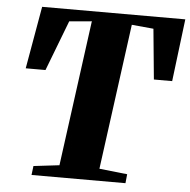

<svg xmlns="http://www.w3.org/2000/svg" viewBox="-53 -795 839 847"><g transform="rotate(5 367.0 -371.5)"><path d="M117.5 0 122.5 -40 236.5 -53.5 323.5 -698.5 224 -689.5 138.5 -466.5H51L99.5 -743H733.5L699.5 -466.5H618.5L597 -689.5L500.5 -698.5L413.5 -53.5L537.5 -40L533.5 0Z"/></g></svg>

Font: Merriweather 72pt Black
Style: Italic
Weight: 900
Italic angle: -7.8°
Version: Version 2.101